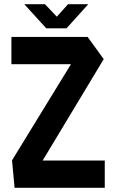

<svg xmlns="http://www.w3.org/2000/svg" viewBox="-20 -889 550 909"><path d="M34 -585V-714H395L471 -609L182 -129H476V0H49L37 -129V-130L316 -585ZM199 -755 96 -868V-869H193L249 -810L302 -869H397V-868L295 -755H200Z"/></svg>

Font: Foldit Thin SemiBold
Style: Regular
Weight: 600
Version: Version 1.003